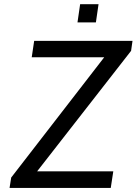

<svg xmlns="http://www.w3.org/2000/svg" viewBox="-20 -924 672 944"><path d="M27 0 35 -51 492.5 -642.5H136L148 -723H631.5L624.5 -674L162.5 -81.5H537L524.5 0ZM361 -814 374 -903.5H464.5L451.5 -814Z"/></svg>

Font: Public Sans
Style: Italic
Weight: 400
Italic angle: -8°
Designer: The Public Sans project authors (U.S. Web Design System). Libre Franklin designed by Pablo Impallari and Rodrigo Fuenzal
Version: Version 1.008; ttfautohint (v1.8.1) -l 8 -r 50 -G 200 -x 14 